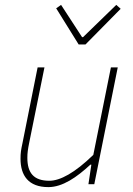

<svg xmlns="http://www.w3.org/2000/svg" viewBox="-20 -754 544 786"><path d="M178 12C236 12 294 -28 350 -80H354L342 0H366L462 -478H434L362 -120C286 -46 226 -14 182 -14C118 -14 92 -46 92 -108C92 -128 94 -142 100 -172L162 -478H134L72 -168C66 -140 64 -128 64 -104C64 -36 96 12 178 12ZM302 -572H330L474 -718L456 -734L320 -602H316L230 -734L210 -720Z"/></svg>

Font: Source Sans Pro ExtraLight
Style: Italic
Weight: 200
Italic angle: -11°
Designer: Paul D. Hunt
Foundry: Adobe Systems Incorporated
Version: Version 3.006;hotconv 1.0.111;makeotfexe 2.5.65597